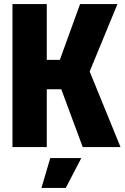

<svg xmlns="http://www.w3.org/2000/svg" viewBox="-20 -720 613 940"><path d="M41 0V-700H209V-427H273L372 -700H555L419 -370L570 0H385L280 -283H209V0ZM183 200 226 54H378L302 200Z"/></svg>

Font: Tektur SemiCondensed
Style: Bold
Weight: 700
Width: 4
Designer: Adam Jagosz
Foundry: Adam Jagosz
Version: Version 1.005;gftools[0.9.30]